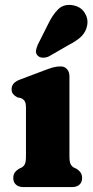

<svg xmlns="http://www.w3.org/2000/svg" viewBox="-20 -760 377 780"><path d="M262.1 -450.2V-125.8Q262.1 -102.9 266.6 -93.8Q271.2 -84.7 279.1 -79.8L289.7 -74.8Q301.1 -68 307.3 -59Q313.5 -50 313.5 -36.8Q313.5 -19.6 302.6 -9.8Q291.8 0 272.5 0H74.9Q56.1 0 45 -9.8Q33.9 -19.6 33.9 -36.8Q33.9 -50 40.1 -59Q46.3 -68 57.7 -74.8L68.5 -79.8Q76.8 -84.7 81.2 -93.8Q85.5 -102.9 85.5 -125.8V-321.4Q85.5 -341.8 80.1 -349.6Q74.6 -357.4 65.3 -361.4L50.3 -364.6Q40 -370.2 33.6 -377.7Q27.1 -385.2 27.1 -397.4Q27.1 -411.2 35.6 -420.8Q44 -430.4 62.3 -437.2L159.7 -473.9Q181.2 -482.2 195.7 -486.2Q210.2 -490.2 226.3 -490.2Q242.7 -490.2 252.4 -479Q262.1 -467.8 262.1 -450.2ZM174.3 -659.6Q192.9 -699.2 216.1 -722.1Q239.4 -745.1 276.3 -738.6Q307.8 -733 323.4 -708.9Q339 -684.9 334.3 -657.9Q329.6 -631.6 311.9 -613.5Q294.3 -595.3 258.6 -577L178.6 -530.9Q167 -525.3 153.9 -525.7Q140.8 -526 133.1 -534Q124.4 -543.3 126.2 -554.7Q128.1 -566.1 133.7 -578.8Z"/></svg>

Font: Fraunces SuperSoft Wonky
Style: Regular
Weight: 900
Version: Version 1.000;[b76b70a41]